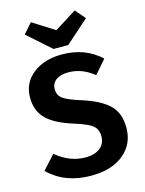

<svg xmlns="http://www.w3.org/2000/svg" viewBox="-138 -1016 841 1114"><g transform="rotate(-15 282.5 -459.5)"><path d="M423 -935 475 -875 335 -751H247L107 -875L160 -935L291 -852ZM284 -708Q424 -708 517 -621L447 -540Q376 -598 294 -598Q248 -598 220.5 -578.5Q193 -559 193 -523Q193 -487 220.5 -466.5Q248 -446 332 -420Q435 -387 486 -338.5Q537 -290 537 -200Q537 -103 465 -43.5Q393 16 269 16Q112 16 13 -81L88 -164Q170 -95 265 -95Q319 -95 351.5 -120Q384 -145 384 -190Q384 -232 357 -254.5Q330 -277 252 -301Q139 -336 90.5 -385Q42 -434 42 -513Q42 -601 110 -654.5Q178 -708 284 -708Z"/></g></svg>

Font: FiraGO SemiBold
Style: Regular
Weight: 600
Designer: bBox Type
Foundry: bBox Type GmbH
Version: Version 1.001;PS 001.001;hotconv 1.0.88;makeotf.lib2.5.64775